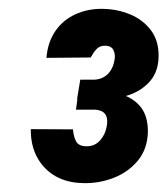

<svg xmlns="http://www.w3.org/2000/svg" viewBox="-20 -738 382 438"><path d="M163.1 -556.2H195.8Q209 -557.1 218.5 -563.2Q228 -569.3 233.6 -579.1Q239.3 -588.9 241.2 -601.1Q243.7 -613.3 239 -623.3Q234.4 -633.3 220.2 -633.8Q207 -633.8 199.7 -625.5Q192.4 -617.2 187 -606.9L85.9 -606Q88.9 -641.6 106 -666.7Q123 -691.9 151.4 -705.1Q179.7 -718.3 214.4 -717.8Q247.6 -717.3 276.6 -705.3Q305.7 -693.4 324 -669.4Q342.3 -645.5 341.8 -609.4Q341.3 -575.2 323 -553.7Q304.7 -532.2 276.4 -522Q248 -511.7 217.8 -511.2L155.8 -511.7ZM153.3 -487.8 159.2 -531.2 205.1 -530.8Q235.8 -530.3 261.5 -521.2Q287.1 -512.2 302.2 -492.2Q317.4 -472.2 317.4 -437.5Q316.4 -398.4 294.9 -372.1Q273.4 -345.7 239.7 -332.5Q206.1 -319.3 170.4 -320.3Q133.3 -320.8 106.4 -336.2Q79.6 -351.6 64.7 -379.2Q49.8 -406.7 50.3 -443.4L146.5 -442.9Q147.5 -427.7 153.3 -416Q159.2 -404.3 177.7 -404.3Q196.3 -404.3 208.3 -417.7Q220.2 -431.2 223.1 -448.2Q225.6 -459.5 223.9 -468.3Q222.2 -477.1 215.8 -481.9Q209.5 -486.8 197.3 -487.8Z"/></svg>

Font: Roboto Condensed ExtraBold
Style: Italic
Weight: 800
Italic angle: -12°
Designer: Christian Robertson
Foundry: Google
Version: Version 3.008; 2023